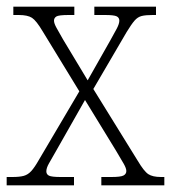

<svg xmlns="http://www.w3.org/2000/svg" viewBox="-21 -556 513 576"><path d="M-1 0V-25H16Q38 -25 50.5 -28.5Q63 -32 73 -43Q83 -54 96 -77L217 -282L107 -462Q88 -494 75 -502.5Q62 -511 35 -511H19V-536H202V-511H185Q155 -511 148 -506.5Q141 -502 141 -494Q141 -486 148.5 -472.5Q156 -459 168 -438L242 -315L310 -435Q322 -456 329.5 -470.5Q337 -485 337 -494Q337 -503 329 -507Q321 -511 294 -511H262V-536H447V-511H437Q416 -511 404 -508Q392 -505 382.5 -494Q373 -483 359 -460L259 -289L392 -74Q411 -42 424 -33.5Q437 -25 462 -25H472V0H283V-25H313Q341 -25 349.5 -29.5Q358 -34 358 -43Q358 -51 350 -65Q342 -79 327 -104L234 -256L146 -101Q134 -80 126 -66Q118 -52 118 -42Q118 -33 126 -29Q134 -25 161 -25H201V0Z"/></svg>

Font: Noto Serif Tamil SemiCondensed ExtraLight
Style: Regular
Weight: 200
Width: 4
Designer: Indian Type Foundry, Tom Grace, and the Monotype Design Team
Foundry: Monotype Imaging Inc.
Version: Version 2.004; ttfautohint (v1.8.4.7-5d5b)